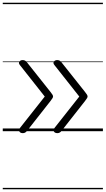

<svg xmlns="http://www.w3.org/2000/svg" viewBox="-20 -950 765 1390"><path d="M145 14Q134 14 126.5 9Q119 4 118 -4.5Q117 -13 124 -23L304 -251L124 -479Q112 -494 120.5 -504.5Q129 -515 144 -515Q154 -515 161.5 -511Q169 -507 175 -499L345 -285Q355 -272 359.5 -265Q364 -258 364 -251Q364 -246 359.5 -238.5Q355 -231 345 -218L176 -3Q170 5 162.5 9.5Q155 14 145 14ZM395 14Q384 14 376.5 9Q369 4 368 -4.5Q367 -13 374 -23L554 -251L374 -479Q362 -494 370.5 -504.5Q379 -515 394 -515Q404 -515 411.5 -511Q419 -507 425 -499L595 -285Q605 -272 609.5 -265Q614 -258 614 -251Q614 -246 609.5 -238.5Q605 -231 595 -218L426 -3Q420 5 412.5 9.5Q405 14 395 14ZM0 410H725V420H0ZM0 -20H725V0H0ZM0 -505H725V-500H0ZM0 -930H725V-920H0Z"/></svg>

Font: Playwrite DE Grund Guides
Style: Regular
Weight: 400
Designer: Veronika Burian, José Scaglione
Foundry: TypeTogether
Version: Version 1.003